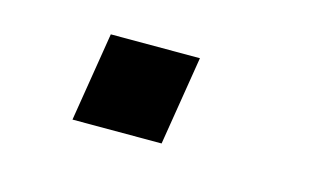

<svg xmlns="http://www.w3.org/2000/svg" viewBox="-36 -228 522 308"><g transform="rotate(15 225.0 -74.0)"><path d="M95 0 119 -148H267L243 0Z"/></g></svg>

Font: Iosevka Custom Medium
Style: Italic
Weight: 500
Italic angle: -9°
Designer: Belleve Invis
Foundry: Belleve Invis
Version: Version 27.0.1